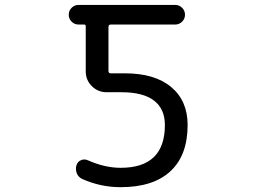

<svg xmlns="http://www.w3.org/2000/svg" viewBox="-20 -775 1040 784"><path d="M300.8 -754.9H695.3Q711.9 -754.9 723.6 -743.2Q735.4 -731.4 735.4 -714.8Q735.4 -698.2 723.6 -686.5Q711.9 -674.8 695.3 -674.8H432.6Q422.9 -674.8 422.9 -665V-485.4Q422.9 -475.6 432.6 -475.6H490.2Q612.3 -475.6 679.2 -419.4Q746.1 -363.3 746.1 -264.6Q746.1 -140.6 675.8 -75.7Q605.5 -10.7 472.7 -10.7Q390.6 -10.7 316.4 -43.9Q300.8 -50.8 293.9 -66.4Q290 -76.2 290 -85.9Q290 -92.8 292 -99.6Q296.9 -115.2 311 -121.1Q325.2 -127 339.8 -120.1Q408.2 -89.8 472.7 -89.8Q653.3 -89.8 653.3 -264.6Q653.3 -330.1 608.9 -364.3Q564.5 -398.4 476.6 -398.4H415Q379.9 -398.4 355 -423.3Q330.1 -448.2 330.1 -483.4V-668Q330.1 -674.8 323.2 -674.8H300.8Q284.2 -674.8 272.5 -686.5Q260.7 -698.2 260.7 -714.8Q260.7 -731.4 272.5 -743.2Q284.2 -754.9 300.8 -754.9Z"/></svg>

Font: Rounded-X Mgen+ 1mn regular
Style: Regular
Weight: 400
Designer: [Source Han Sans]
Ryoko NISHIZUKA  (kana & ideographs); Paul D. Hunt (Latin, Greek & Cyrillic); Wenlong ZHANG  (bopomofo
Version: Version 1.059.20150602